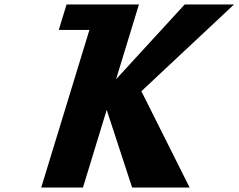

<svg xmlns="http://www.w3.org/2000/svg" viewBox="-20 -845 1075 865"><path d="M834.3 0 616.9 -434 1034.5 -825H812.2L502.9 -488L605.9 -825H417.9H279.9L244.8 -710H382.8L165.7 0H353.7L460.7 -350L575.3 0Z"/></svg>

Font: Hussar
Style: BdSuprConOblThree
Weight: 700
Foundry: Cannot Into Space Fonts
Version: Version 2.00